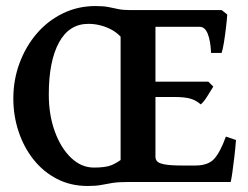

<svg xmlns="http://www.w3.org/2000/svg" viewBox="-20 -599 817 632"><path d="M728 -551.3Q727.1 -535.6 724.1 -510.3Q721.2 -484.9 717.3 -460.4Q713.4 -436 709.5 -424.8H674.8Q672.9 -465.8 663.6 -488.3Q654.3 -510.7 637.7 -510.7H467.8L481.4 -565.9H709.5ZM682.1 -314Q674.3 -301.3 662.1 -281.7Q649.9 -262.2 640.6 -255.4Q626.5 -268.1 607.9 -273.9Q589.4 -279.8 551.3 -279.8H462.4L472.2 -330.1H666ZM756.8 -138.2Q754.9 -112.3 751.5 -83.5Q748 -54.7 744.9 -31.7Q741.7 -8.8 739.3 0H315.4V-33.2Q377 -45.4 377 -60.5V-504.4Q377 -509.8 362.3 -517.8Q347.7 -525.9 315.4 -532.2V-565.9H481.4H557.1V-532.2Q526.4 -525.9 509 -522.9Q491.7 -520 491.7 -514.2V-83Q491.7 -74.2 497.3 -67.9Q502.9 -61.5 521.7 -57.9Q540.5 -54.2 580.1 -54.2H623.5Q664.6 -54.2 684.6 -75.7Q704.6 -97.2 723.6 -149.4ZM395.5 -452.6Q376.5 -487.3 342 -503.9Q307.6 -520.5 271 -520.5Q207.5 -520.5 174.1 -459Q140.6 -397.5 140.6 -287.6Q140.6 -220.7 160.4 -166.3Q180.2 -111.8 213.9 -79.6Q247.6 -47.4 289.1 -47.4Q327.6 -47.4 347.2 -55.4Q366.7 -63.5 389.6 -81.5Q405.3 -67.4 407.7 -48.1Q410.2 -28.8 407.7 -14.4Q405.3 0 405.3 0Q369.6 0 349.9 3.2Q330.1 6.3 313.2 9.8Q296.4 13.2 268.6 13.2Q212.4 13.2 167.2 -10.3Q122.1 -33.7 90.1 -74.2Q58.1 -114.7 41 -166.5Q23.9 -218.3 23.9 -274.9Q23.9 -335.9 44.2 -390.9Q64.5 -445.8 100.8 -488.3Q137.2 -530.8 186.8 -554.9Q236.3 -579.1 294.4 -579.1Q320.3 -579.1 336.7 -575.9Q353 -572.8 368.4 -569.3Q383.8 -565.9 405.3 -565.9Q402.8 -559.1 401.1 -541Q399.4 -522.9 398.2 -502.4Q397 -481.9 396.2 -467.3Q395.5 -452.6 395.5 -452.6Z"/></svg>

Font: Dai Banna SIL SemiBold
Style: Regular
Weight: 600
Designer: Victor Gaultney
Foundry: SIL International
Version: Version 4.000